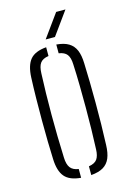

<svg xmlns="http://www.w3.org/2000/svg" viewBox="-116 -805 584 868"><g transform="rotate(-15 176.0 -371.0)"><path d="M52 -108.5Q50.5 -144 49.5 -190.8Q48.5 -237.5 48.5 -289.5Q48.5 -341.5 49.2 -393.2Q50 -445 52 -491Q54.5 -547 77 -574Q99.5 -601 152.5 -605.5V-564.5Q125 -560.5 113.5 -545Q102 -529.5 101 -497Q99 -453 98 -404.5Q97 -356 97 -305.2Q97 -254.5 98 -203.2Q99 -152 101 -102.5Q102 -71 113.8 -55.2Q125.5 -39.5 152.5 -35.5V5.5Q99.5 1 76.8 -26Q54 -53 52 -108.5ZM200 5.5V-35.5Q228 -40 239 -55.5Q250 -71 251 -100.5Q253 -146.5 254 -195.5Q255 -244.5 255 -295.5Q255 -346.5 254.2 -397.8Q253.5 -449 251 -499.5Q250 -530.5 238.5 -545.5Q227 -560.5 200 -564.5V-605.5Q236 -602.5 257.2 -589.5Q278.5 -576.5 288.8 -552.5Q299 -528.5 300 -491Q301.5 -450.5 302.5 -403Q303.5 -355.5 303.5 -305.2Q303.5 -255 302.8 -205Q302 -155 300 -108.5Q299 -71.5 288.8 -47.2Q278.5 -23 257 -10.2Q235.5 2.5 200 5.5ZM159.5 -640 237.5 -748H281L203 -640Z"/></g></svg>

Font: Big Shoulders Stencil Text ExtraLight
Style: Regular
Weight: 250
Version: Version 2.001